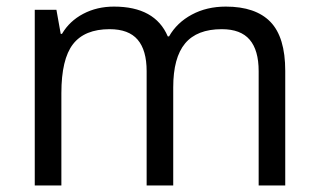

<svg xmlns="http://www.w3.org/2000/svg" viewBox="-20 -565 970 585"><path d="M768.1 0V-348.1Q768.1 -412.1 740.7 -444.1Q713.4 -476.1 655.8 -476.1Q580.1 -476.1 543.9 -432.6Q507.8 -389.2 507.8 -298.8V0H426.8V-348.1Q426.8 -412.1 399.4 -444.1Q372.1 -476.1 314 -476.1Q237.8 -476.1 202.4 -430.4Q167 -384.8 167 -280.8V0H85.9V-535.2H151.9L165 -461.9H168.9Q191.9 -501 233.6 -522.9Q275.4 -544.9 327.1 -544.9Q452.6 -544.9 491.2 -454.1H495.1Q519 -496.1 564.5 -520.5Q609.9 -544.9 668 -544.9Q758.8 -544.9 804 -498.3Q849.1 -451.7 849.1 -349.1V0Z"/></svg>

Font: f02034202
Style: Regular
Weight: 400
Foundry: Ascender Corporation
Version: Version 1.10